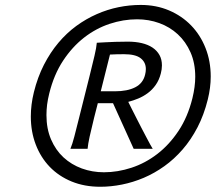

<svg xmlns="http://www.w3.org/2000/svg" viewBox="-20 -730 857 763"><path d="M380.4 -367.2H436.5Q486.3 -367.2 517.3 -383.1Q548.3 -398.9 556.6 -433.1Q559.6 -444.8 559.6 -455.6Q559.6 -482.4 539.1 -498.5Q518.6 -514.6 473.1 -514.6Q441.9 -514.6 417 -513.2ZM354 -262.2Q342.8 -217.3 336.2 -187Q329.6 -156.7 328.1 -138.7H259.8Q267.6 -157.2 275.4 -187.3Q283.2 -217.3 294.4 -262.2L336.4 -429.7Q347.7 -475.1 355.5 -508.3Q363.3 -541.5 364.7 -560.1Q379.9 -561 399.4 -562Q416 -563 438.2 -563.7Q460.4 -564.5 488.3 -564.5Q518.6 -564.5 543.5 -558.6Q568.4 -552.7 586.2 -540.8Q604 -528.8 613.8 -511.2Q623.5 -493.7 623.5 -470.2Q623.5 -454.6 619.1 -438Q612.3 -411.6 598.6 -392.3Q585 -373 567.1 -359.9Q549.3 -346.7 529.1 -338.4Q508.8 -330.1 489.7 -325.2Q495.1 -314 503.7 -297.1Q512.2 -280.3 522 -261Q531.7 -241.7 542 -221.9Q552.2 -202.1 561.3 -185.1Q570.3 -168 577.1 -155.5Q584 -143.1 586.9 -138.7H511.2L429.2 -319.8H368.7ZM524.9 -653.3Q470.2 -653.3 415.8 -635.3Q361.3 -617.2 314.2 -580.6Q267.1 -543.9 230.7 -488.8Q194.3 -433.6 175.8 -358.9Q169.9 -335.4 167.2 -314.2Q164.6 -293 164.6 -272.5Q164.6 -218.3 182.9 -175.8Q201.2 -133.3 232.4 -104.5Q263.7 -75.7 305.2 -60.5Q346.7 -45.4 393.1 -45.4Q447.8 -45.4 502.7 -63.5Q557.6 -81.5 605.2 -118.2Q652.8 -154.8 689.5 -210Q726.1 -265.1 744.6 -339.4Q755.9 -385.7 755.9 -424.8Q755.9 -479.5 737.1 -522Q718.3 -564.5 686.5 -593.8Q654.8 -623 613 -638.2Q571.3 -653.3 524.9 -653.3ZM539.1 -710.4Q600.6 -710.4 651.6 -688.7Q702.6 -667 739.5 -628.9Q776.4 -590.8 796.9 -538.8Q817.4 -486.8 817.4 -425.8Q817.4 -381.8 805.7 -334.5Q790.5 -273.4 764.9 -224.1Q739.3 -174.8 705.8 -136.2Q672.4 -97.7 633.1 -69.6Q593.8 -41.5 551.3 -23.4Q508.8 -5.4 464.8 3.4Q420.9 12.2 378.4 12.2Q315.4 12.2 264.4 -8.8Q213.4 -29.8 177.5 -67.1Q141.6 -104.5 122.1 -155.5Q102.5 -206.5 102.5 -267.1Q102.5 -314.5 114.7 -363.8Q129.4 -423.3 154.5 -472.4Q179.7 -521.5 212.2 -560.1Q244.6 -598.6 283.4 -627Q322.3 -655.3 364.5 -673.8Q406.7 -692.4 450.9 -701.4Q495.1 -710.4 539.1 -710.4Z"/></svg>

Font: Andika New Basic
Style: Italic
Weight: 400
Italic angle: -14°
Designer: Victor Gaultney, Annie Olsen, Julie Remington, Don Collingsworth, Eric Hays
Foundry: SIL International
Version: Version 5.500